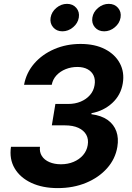

<svg xmlns="http://www.w3.org/2000/svg" viewBox="-20 -965 685 995"><path d="M279.4 9.8Q200.5 9.8 142.4 -17.3Q84.4 -44.4 55.9 -92.7Q27.5 -141 36.9 -204.2H187.1Q183.9 -176.9 196.9 -156.5Q210 -136.1 235.9 -124.9Q261.8 -113.7 296 -113.7Q331.7 -113.7 361.3 -126.2Q390.9 -138.6 410.4 -161Q429.8 -183.4 434.6 -213Q439.8 -243.3 427.2 -266.4Q414.5 -289.4 386.4 -302.4Q358.2 -315.4 315.8 -315.4H248.6L267 -426.3H334.2Q369.4 -426.3 398.4 -438.5Q427.4 -450.7 446.4 -472.5Q465.4 -494.3 470.1 -523.7Q474.9 -552.1 465.3 -573.2Q455.6 -594.3 434 -606.1Q412.4 -618 380.8 -618Q348.7 -618 320.4 -606.7Q292.1 -595.3 272.8 -574.7Q253.6 -554 248.1 -525.7H104.7Q116.2 -588.3 157.5 -635.9Q198.8 -683.5 261.3 -710.4Q323.8 -737.3 397.6 -737.3Q472.1 -737.3 524.5 -710.1Q576.9 -682.8 601.3 -636.6Q625.8 -590.3 616.3 -533.3Q606.3 -472 561.6 -431Q516.9 -390 454.3 -378.5L453.6 -373.1Q505.8 -366.3 538.1 -343.2Q570.3 -320.1 583 -284.3Q595.7 -248.5 588.1 -203.6Q577.8 -141.4 535 -93.2Q492.1 -45 426.1 -17.6Q360 9.8 279.4 9.8ZM519.8 -802.7Q489.6 -802.7 471.7 -823.6Q453.9 -844.5 458.7 -873.9Q463.5 -903.4 488.4 -924.2Q513.3 -945 543.6 -945Q573.8 -945 591.7 -924.2Q609.6 -903.4 604.8 -873.9Q599.9 -844.5 575 -823.6Q550 -802.7 519.8 -802.7ZM303.4 -802.7Q273.2 -802.7 255.4 -823.6Q237.5 -844.5 242.3 -873.9Q247.2 -903.4 272.1 -924.2Q297 -945 327.2 -945Q357.5 -945 375.3 -924.2Q393.2 -903.4 388.4 -873.9Q383.6 -844.5 358.6 -823.6Q333.6 -802.7 303.4 -802.7Z"/></svg>

Font: Adwaita Sans
Style: Italic
Weight: 400
Italic angle: -9.39999°
Designer: Rasmus Andersson
Foundry: rsms
Version: Version 4.001;git-9221beed3